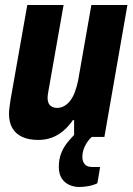

<svg xmlns="http://www.w3.org/2000/svg" viewBox="-20 -547 531 767"><path d="M297 200Q275 200 256.5 191.5Q238 183 226.5 165.5Q215 148 215 119Q215 89 224.5 65Q234 41 249.5 22Q265 3 280 -12H358L357 -8Q336 6 322.5 30.5Q309 55 309 79Q309 98 318.5 109Q328 120 347 120H380L369 185Q353 193 333 196.5Q313 200 297 200ZM133 12Q95 12 69 0Q43 -12 29.5 -35Q16 -58 16 -92Q16 -105 18 -119Q20 -133 22 -148L89 -527H234L173 -181Q172 -174 171 -168Q170 -162 170 -156Q170 -144 174 -135Q178 -126 187 -121Q196 -116 208 -116Q224 -116 237.5 -124Q251 -132 261.5 -146Q272 -160 279.5 -180.5Q287 -201 292 -225L345 -527H489L397 0H276V-67H271Q253 -41 232 -23.5Q211 -6 186.5 3Q162 12 133 12Z"/></svg>

Font: Archivo Condensed ExtraBold
Style: Italic
Weight: 800
Width: 3
Italic angle: -10°
Designer: Hector Gatti
Foundry: Omnibus-Type
Version: Version 2.001